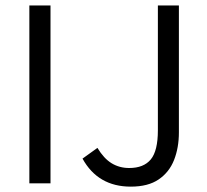

<svg xmlns="http://www.w3.org/2000/svg" viewBox="-20 -677 766 709"><path d="M88.4 0V-656.7H166.5V0ZM462.9 12.2Q341.8 12.2 284.7 -91.3L339.8 -130.9Q363.3 -91.8 392.1 -74.2Q420.9 -56.6 457 -56.6Q510.7 -56.6 536.9 -88.4Q563 -120.1 563 -195.8V-656.7H640.6V-188Q640.6 -131.8 622.8 -86.4Q605 -41 565.9 -14.4Q526.9 12.2 462.9 12.2Z"/></svg>

Font: Varta Light
Style: Regular
Weight: 400
Version: Version 1.004